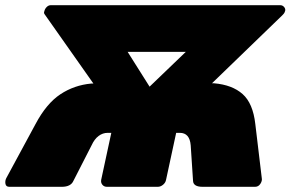

<svg xmlns="http://www.w3.org/2000/svg" viewBox="-42 -720 1119 740"><path d="M-6 0Q-19 0 -21 -11.5Q-23 -23 -18 -33L95 -242Q137 -321 190.5 -356.5Q244 -392 310 -398H318L130 -665Q126 -670 129 -677Q131 -686 138 -693Q145 -700 154 -700H1038Q1047 -700 1053 -693Q1059 -686 1057 -678Q1056 -674 1054 -670.5Q1052 -667 1046 -661L775 -399H783Q853 -393 893 -357.5Q933 -322 942 -242L967 -33Q969 -23 961.5 -11.5Q954 0 941 0H739Q703 0 702 -23L693 -160Q691 -184 680.5 -196Q670 -208 651 -208H637L598 -27Q596 -16 586.5 -8Q577 0 566 0H370Q359 0 352.5 -8Q346 -16 348 -27L387 -208H373Q354 -208 338 -196Q322 -184 311 -160L241 -23Q231 0 196 0ZM585 -306 471 -325 674 -520H450Z"/></svg>

Font: Rubik Black
Style: Italic
Weight: 900
Italic angle: -12°
Designer: Hubert and Fischer
Foundry: Hubert and Fischer
Version: Version 2.300;gftools[0.9.30]